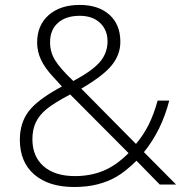

<svg xmlns="http://www.w3.org/2000/svg" viewBox="-20 -745 753 775"><path d="M60.1 -181.2Q60.1 -248.5 95.9 -295.9Q131.8 -343.3 230 -396L193.4 -436Q161.1 -470.7 145.5 -503.9Q129.9 -537.1 129.9 -573.2Q129.9 -643.1 176.5 -684.1Q223.1 -725.1 301.8 -725.1Q377.4 -725.1 421.6 -685.5Q465.8 -646 465.8 -576.2Q465.8 -524.9 431.6 -482.2Q397.5 -439.5 308.1 -387.2L528.8 -164.1Q558.6 -199.2 579.6 -240.7Q600.6 -282.2 616.2 -338.9H663.1Q632.3 -218.8 561 -130.9L690.9 0H625L530.8 -96.2Q485.8 -52.2 450.7 -32Q415.5 -11.7 373.8 -1Q332 9.8 278.8 9.8Q176.8 9.8 118.4 -40.5Q60.1 -90.8 60.1 -181.2ZM282.2 -34.2Q344.7 -34.2 396.7 -55.4Q448.7 -76.7 499 -127L263.2 -363.8Q196.8 -328.6 167.2 -304Q137.7 -279.3 124.3 -250.5Q110.8 -221.7 110.8 -183.1Q110.8 -113.3 156.2 -73.7Q201.7 -34.2 282.2 -34.2ZM182.1 -574.2Q182.1 -535.6 201.7 -502.9Q221.2 -470.2 275.9 -418Q353.5 -459.5 383.8 -495.6Q414.1 -531.7 414.1 -578.1Q414.1 -624 383.8 -652.6Q353.5 -681.2 301.8 -681.2Q246.1 -681.2 214.1 -652.8Q182.1 -624.5 182.1 -574.2Z"/></svg>

Font: TypoPRO Open Sans
Style: Regular
Weight: 300
Foundry: Ascender Corporation
Version: Version 1.10